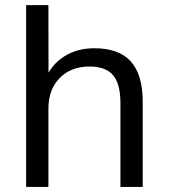

<svg xmlns="http://www.w3.org/2000/svg" viewBox="-20 -739 668 759"><path d="M83.3 -718.8H171.4L171.8 -424H158.4Q181.4 -482.3 232.8 -515.3Q284.2 -548.3 352.9 -548.3Q449.8 -548.3 497 -496.2Q544.2 -444 544.2 -336.7V0H456.1V-331.3Q456.1 -407.3 427.1 -441.7Q398.1 -476.1 333.7 -476.1Q260.6 -476.1 216 -430.5Q171.4 -385 171.4 -310.3V0H83.3Z"/></svg>

Font: Min Sans VF VF
Style: Regular
Weight: 400
Designer: Jinseong-Kim, NotoSansCJK, Nunito
Foundry: Jinseong-Kim
Version: Version 1.420;Glyphs 3.1.2 (3151)